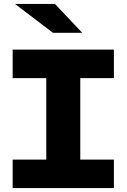

<svg xmlns="http://www.w3.org/2000/svg" viewBox="-20 -951 640 971"><path d="M44 0V-144H214V-556H44V-700H556V-556H386V-144H556V0ZM248 -785 56 -931H258L396 -785Z"/></svg>

Font: Red Hat Mono
Style: Regular
Weight: 300
Monospace: yes
Designer: Pentagram, MCKL
Foundry: Pentagram, MCKL
Version: Version 1.023